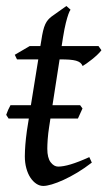

<svg xmlns="http://www.w3.org/2000/svg" viewBox="-20 -594 355 634"><path d="M283.2 -57.1Q259.3 -38.6 235.4 -24.2Q211.4 -9.8 189.9 0Q168.5 9.8 151.1 14.9Q133.8 20 123 20Q110.8 20 99.9 12.7Q88.9 5.4 80.3 -7.6Q71.8 -20.5 66.9 -38.6Q62 -56.6 62 -78.1Q62 -87.4 62.5 -96.7Q63 -106 63.7 -116Q64.5 -126 65.7 -137.2Q66.9 -148.4 68.8 -162.1L75.2 -202.6H8.3L0.5 -214.8Q2.9 -222.2 6.8 -231Q10.7 -239.7 14.6 -246.6H82L106.4 -397.9H36.1L28.8 -413.1L78.1 -441.9H113.3L116.2 -459Q119.1 -479 122.3 -492.2Q125.5 -505.4 129.6 -514.2Q133.8 -522.9 138.7 -528.6Q143.6 -534.2 149.9 -539.1L199.2 -574.2L212.9 -562Q209.5 -557.6 205.6 -546.4Q202.1 -536.6 197.5 -518.6Q192.9 -500.5 188 -470.2L183.6 -441.9H305.2L314.9 -428.2Q310.1 -421.4 301.5 -413.3Q293 -405.3 283.7 -397.9Q274.4 -390.6 265.9 -384.5Q257.3 -378.4 252.9 -376Q250 -382.8 244.9 -387Q239.7 -391.1 231 -393.6Q222.2 -396 209.2 -397Q196.3 -397.9 178.2 -397.9H176.8L153.3 -246.6H244.6L252.4 -235.8L237.3 -202.6H146.5L142.1 -173.8Q140.6 -164.6 139.4 -154.1Q138.2 -143.6 137.5 -134Q136.7 -124.5 136.5 -116.2Q136.2 -107.9 136.2 -103Q136.2 -72.8 147.2 -58.3Q158.2 -43.9 171.9 -43.9Q189 -43.9 213.6 -51.3Q238.3 -58.6 274.9 -75.2Z"/></svg>

Font: Gentium Plus
Style: Italic
Weight: 400
Italic angle: -8°
Designer: J. Victor Gaultney, Annie Olsen, Iska Routamaa
Foundry: SIL International
Version: Version 1.510